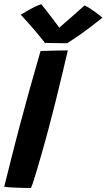

<svg xmlns="http://www.w3.org/2000/svg" viewBox="-24 -906 517 933"><path d="M126.5 7.5Q110 7.5 86.2 7Q62.5 6.5 38.5 5.2Q14.5 4 -3.5 1.5Q3 -23.5 11.8 -59.5Q20.5 -95.5 31.2 -137.2Q42 -179 52.8 -221.8Q63.5 -264.5 74 -303Q94.5 -380 119.5 -470Q144.5 -560 173 -658Q180.5 -658.5 196.8 -658.8Q213 -659 233.5 -659.8Q254 -660.5 273 -660.8Q292 -661 305.5 -661Q292.5 -605 276.8 -539Q261 -473 244.5 -406.5Q228 -340 212 -280.5Q204.5 -252 195.2 -218.8Q186 -185.5 176.2 -151.5Q166.5 -117.5 157.2 -86.2Q148 -55 140.2 -30.5Q132.5 -6 126.5 7.5ZM386.5 -879.5Q397.5 -875 411 -866.5Q424.5 -858 437.8 -848.2Q451 -838.5 460.8 -830.8Q470.5 -823 473.5 -820Q406.5 -766 363.5 -736.5Q320.5 -707 303 -696Q293 -696 272.5 -696.2Q252 -696.5 230.2 -696.8Q208.5 -697 194.5 -697.5Q167.5 -732 138.5 -765.8Q109.5 -799.5 77 -834.5Q88 -841 105.2 -851.2Q122.5 -861.5 141.8 -871.2Q161 -881 176.5 -885.5Q190.5 -868 205.2 -849.5Q220 -831 232.5 -814Q245 -797 254.5 -784.5Q264 -772 267 -767.5H259.5Q268.5 -775.5 290.8 -794.8Q313 -814 339.2 -837Q365.5 -860 386.5 -879.5Z"/></svg>

Font: Grandstander Thin SemiBold
Style: Italic
Weight: 600
Italic angle: -15°
Version: Version 1.200